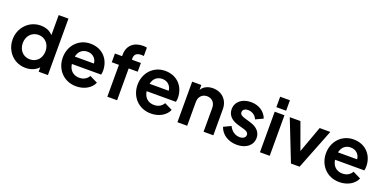

<svg xmlns="http://www.w3.org/2000/svg" viewBox="-12 -1583 4838 2420"><g transform="rotate(20 2407.0 -372.5)"><path d="M314 12C353 12 390 4 423 -12C449 -24 470 -40 487 -60V0H611V-757H480V-489C464 -506 445 -521 424 -532C391 -548 354 -556 313 -556C160 -556 39 -430 39 -272C39 -219 51 -171 75 -128C123 -41 209 12 314 12ZM328 -108C239 -108 175 -176 175 -272C175 -366 239 -436 328 -436C417 -436 480 -367 480 -272C480 -176 417 -108 328 -108Z M991 12C1102 12 1192 -43 1224 -121L1118 -173C1094 -130 1052 -103 992 -103C932 -103 884 -132 861 -184C854 -199 849 -216 847 -235H1239C1244 -250 1246 -271 1246 -290C1246 -434 1149 -556 981 -556C828 -556 711 -436 711 -273C711 -115 823 12 991 12ZM850 -335C852 -346 855 -357 860 -368C881 -420 926 -448 981 -448C1038 -448 1080 -418 1099 -370C1103 -359 1105 -348 1106 -335Z M1539 0V-427H1660V-544H1539V-562C1539 -617 1572 -642 1631 -642C1640 -642 1652 -642 1665 -639V-752C1652 -755 1630 -757 1614 -757C1489 -757 1408 -686 1408 -562V-544H1312V-427H1408V0Z M1994 12C2105 12 2195 -43 2227 -121L2121 -173C2097 -130 2055 -103 1995 -103C1935 -103 1887 -132 1864 -184C1857 -199 1852 -216 1850 -235H2242C2247 -250 2249 -271 2249 -290C2249 -434 2152 -556 1984 -556C1831 -556 1714 -436 1714 -273C1714 -115 1826 12 1994 12ZM1853 -335C1855 -346 1858 -357 1863 -368C1884 -420 1929 -448 1984 -448C2041 -448 2083 -418 2102 -370C2106 -359 2108 -348 2109 -335Z M2479 0V-319C2479 -390 2525 -436 2589 -436C2654 -436 2699 -390 2699 -319V0H2830V-350C2830 -472 2745 -556 2625 -556C2586 -556 2553 -548 2524 -531C2501 -518 2484 -500 2471 -477V-544H2348V0Z M3148 12C3271 12 3354 -56 3354 -154C3354 -231 3303 -285 3214 -312L3127 -338C3089 -350 3063 -364 3063 -395C3063 -427 3090 -449 3134 -449C3189 -449 3236 -417 3255 -368L3355 -415C3322 -504 3238 -556 3135 -556C3017 -556 2934 -489 2934 -389C2934 -314 2982 -258 3074 -231L3163 -206C3197 -196 3226 -180 3226 -149C3226 -114 3196 -91 3148 -91C3087 -91 3034 -128 3006 -189L2908 -142C2940 -47 3032 12 3148 12Z M3586 -605V-745H3455V-605ZM3586 0V-544H3455V0Z M3987 0 4201 -544H4058L3929 -189L3800 -544H3657L3871 0Z M4521 12C4632 12 4722 -43 4754 -121L4648 -173C4624 -130 4582 -103 4522 -103C4462 -103 4414 -132 4391 -184C4384 -199 4379 -216 4377 -235H4769C4774 -250 4776 -271 4776 -290C4776 -434 4679 -556 4511 -556C4358 -556 4241 -436 4241 -273C4241 -115 4353 12 4521 12ZM4380 -335C4382 -346 4385 -357 4390 -368C4411 -420 4456 -448 4511 -448C4568 -448 4610 -418 4629 -370C4633 -359 4635 -348 4636 -335Z"/></g></svg>

Font: Plus Jakarta Sans
Style: Bold
Weight: 700
Designer: Gumpita Rahayu
Foundry: Tokotype
Version: Version 2.071;gftools[0.9.30]